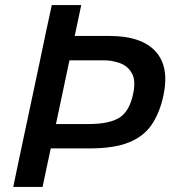

<svg xmlns="http://www.w3.org/2000/svg" viewBox="-20 -733 675 753"><path d="M32 0Q44 -59 55.5 -112.5Q67 -166 81 -232.5L132 -472.5Q146.5 -542 158.2 -597.5Q170 -653 183 -713H298.5Q292 -682 285.8 -652.2Q279.5 -622.5 273 -592H409Q534 -592 589.5 -532Q645 -472 621 -358.5Q606.5 -291 575.5 -244.8Q544.5 -198.5 486.2 -174.8Q428 -151 332 -151H179Q170.5 -112 163 -75.8Q155.5 -39.5 147 0ZM387 -496.5H252.5Q250 -484.5 247.5 -473.5L199.5 -246.5H326.5Q409.5 -246.5 448.8 -271.8Q488 -297 502 -364.5Q513.5 -417 497.2 -445.8Q481 -474.5 450.2 -485.5Q419.5 -496.5 387 -496.5Z"/></svg>

Font: Commissioner Medium
Style: Italic
Weight: 500
Italic angle: -12°
Designer: Kostas Bartsokas
Foundry: Kostas Bartsokas
Version: Version 1.000; ttfautohint (v1.8.3)